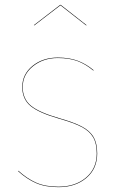

<svg xmlns="http://www.w3.org/2000/svg" viewBox="-20 -765 487 794"><path d="M367 -475 366 -473Q334 -500 300 -512.5Q266 -525 219 -525Q159 -525 116.5 -491Q74 -457 74 -405Q74 -356 108 -328Q142 -300 226 -276Q286 -259 319 -241.5Q352 -224 367 -198Q382 -172 382 -130Q382 -67 337 -29Q292 9 222 9Q167 9 128.5 -8Q90 -25 55 -57L56 -59Q91 -27 129 -10Q167 7 222 7Q291 7 335.5 -30.5Q380 -68 380 -130Q380 -172 365 -197.5Q350 -223 317.5 -240Q285 -257 225 -274Q141 -298 106.5 -326.5Q72 -355 72 -405Q72 -458 114.5 -492.5Q157 -527 219 -527Q266 -527 301 -514Q336 -501 367 -475ZM120 -661 229 -745H231L338 -661L336 -660L230 -743L122 -660Z"/></svg>

Font: FiraGO Two
Style: Regular
Weight: 100
Designer: bBox Type
Foundry: bBox Type GmbH
Version: Version 1.001